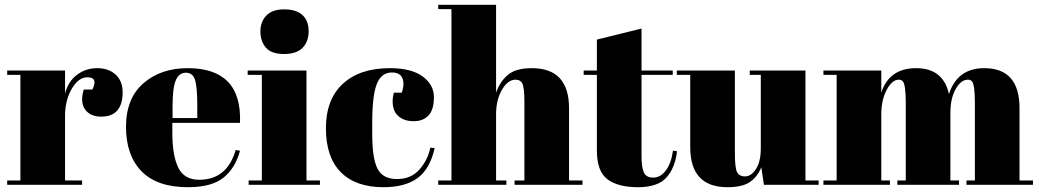

<svg xmlns="http://www.w3.org/2000/svg" viewBox="-20 -770 4329 800"><path d="M344 -448Q307 -448 279 -400Q251 -352 251 -286V-18H322V0H10V-18H65V-458H10V-476H251V-380Q264 -431 301 -458.5Q338 -486 385 -486Q432 -486 461.5 -459.5Q491 -433 491 -384.5Q491 -336 469 -310Q447 -284 401.5 -284Q356 -284 334.5 -314Q313 -344 329 -397H365Q390 -448 344 -448Z M762 -486Q989 -486 980 -258H698V-219Q698 -121 723 -71Q748 -21 810 -21Q926 -21 962 -145L980 -142Q961 -70 911.5 -30Q862 10 763 10Q634 10 569.5 -56.5Q505 -123 505 -241.5Q505 -360 577.5 -423Q650 -486 762 -486ZM699 -278H802V-327Q802 -408 792.5 -437.5Q783 -467 754.5 -467Q726 -467 712.5 -435.5Q699 -404 699 -327Z M1163 -545Q1110 -545 1087.5 -572Q1065 -599 1065 -639Q1065 -679 1089.5 -705Q1114 -731 1164 -731Q1214 -731 1240 -707.5Q1266 -684 1266 -640.5Q1266 -597 1241 -571Q1216 -545 1163 -545ZM1012 -476H1257V-18H1313V0H1016V-18H1071V-458H1012Z M1613 -468Q1569 -468 1550 -420Q1531 -372 1531 -261V-209Q1531 -110 1553 -67Q1575 -24 1634 -24Q1693 -24 1728 -64Q1763 -104 1773 -155L1791 -153Q1772 -67 1721 -29Q1669 10 1578 10Q1462 10 1400 -52.5Q1338 -115 1338 -235.5Q1338 -356 1408.5 -421Q1479 -486 1605 -486Q1694 -486 1741 -451.5Q1788 -417 1788 -365Q1788 -313 1765.5 -289Q1743 -265 1703.5 -265Q1664 -265 1640 -286Q1616 -307 1616 -348Q1616 -366 1621 -384H1654Q1661 -404 1661 -420Q1661 -468 1613 -468Z M1806 -750H2047V-384Q2063 -430 2096 -458Q2129 -486 2196 -486Q2351 -486 2351 -319V-18H2407V0H2124V-18H2165V-343Q2165 -403 2157 -420.5Q2149 -438 2128 -438Q2096 -438 2071.5 -396Q2047 -354 2047 -294V-18H2090V0H1806V-18H1861V-732H1806Z M2467 -143V-458H2412V-476H2467V-605L2653 -651V-476H2783V-458H2653V-121Q2653 -74 2662.5 -52Q2672 -30 2702 -30Q2732 -30 2754.5 -60Q2777 -90 2784 -142L2801 -140Q2793 -71 2757 -30.5Q2721 10 2638 10Q2555 10 2511 -23Q2467 -56 2467 -143Z M3391 0H3163L3152 -73Q3136 -33 3104.5 -11.5Q3073 10 3011 10Q2856 10 2856 -157V-458H2800V-476H3042V-133Q3042 -73 3050.5 -54Q3059 -35 3084.5 -35Q3110 -35 3130 -66Q3150 -97 3150 -152V-458H3104V-476H3336V-18H3391Z M3411 -476H3652V-384Q3685 -486 3797.5 -486Q3910 -486 3934 -378Q3969 -486 4081 -486Q4228 -486 4228 -319V-18H4284V0H4007V-18H4042V-343Q4042 -419 4029 -432Q4023 -438 4013 -438Q3984 -438 3962 -399Q3940 -360 3940 -300V-18H3976V0H3719V-18H3754V-343Q3754 -419 3741 -432Q3735 -438 3725 -438Q3697 -438 3674.5 -395.5Q3652 -353 3652 -294V-18H3688V0H3411V-18H3466V-458H3411Z"/></svg>

Font: Abril Fatface
Style: Regular
Weight: 400
Designer: Veronika Burian, Jos Scaglione
Foundry: TypeTogether
Version: Version 1.001